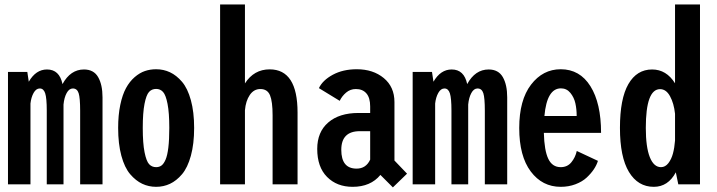

<svg xmlns="http://www.w3.org/2000/svg" viewBox="-20 -820 3190 854"><path d="M15.5 0V-500H101.5L108 -456.5Q139.5 -511 189 -511Q244.5 -511 258 -446Q293.5 -511 353.5 -511Q397 -511 416.5 -477Q436 -443 436 -387V0H336.5V-327.5Q336.5 -384.5 329.8 -405.5Q323 -426.5 304 -426.5Q287.5 -426.5 276.5 -406.2Q265.5 -386 262.5 -355V0H188V-328.5Q188 -383.5 181 -405Q174 -426.5 157 -426.5Q140.5 -426.5 129.5 -406.8Q118.5 -387 115.5 -359.5V0Z M505.5 -251Q505.5 -308 515 -353.5Q524.5 -399 540.5 -428.2Q556.5 -457.5 578.8 -476.8Q601 -496 624.5 -504Q648 -512 674.5 -512Q707.5 -512 736.2 -498.5Q765 -485 789.8 -456Q814.5 -427 829 -374.5Q843.5 -322 843.5 -251Q843.5 -180 829 -127.2Q814.5 -74.5 789.8 -45.2Q765 -16 736.2 -2.5Q707.5 11 674.5 11Q641.5 11 612.8 -2.5Q584 -16 559 -45.2Q534 -74.5 519.8 -127.2Q505.5 -180 505.5 -251ZM674.5 -76.5Q688.5 -76.5 698.5 -84Q708.5 -91.5 716.5 -110Q724.5 -128.5 728.8 -163.8Q733 -199 733 -251Q733 -318.5 725.2 -358Q717.5 -397.5 705.2 -411Q693 -424.5 674.5 -424.5Q655 -424.5 642.8 -411Q630.5 -397.5 622.8 -358Q615 -318.5 615 -251Q615 -182.5 623 -142.8Q631 -103 643.2 -89.8Q655.5 -76.5 674.5 -76.5Z M959 0V-800H1069.5V-449Q1109.5 -511.5 1179.5 -511.5Q1303.5 -511.5 1303.5 -319.5V0H1192.5V-307Q1192.5 -368.5 1181 -396.2Q1169.5 -424 1138 -424Q1109 -424 1091 -397.5Q1073 -371 1069.5 -329.5V0Z M1727.5 13.5 1672 -42Q1628.5 11 1548.5 11Q1478.5 11 1434.8 -33Q1391 -77 1391 -157.5Q1391 -233 1440 -275.2Q1489 -317.5 1574.5 -317.5H1626.5V-346.5Q1626.5 -385 1609.8 -404.5Q1593 -424 1563 -424Q1538 -424 1519.5 -408.2Q1501 -392.5 1491 -371.5L1398.5 -428Q1415 -463 1460.2 -487.5Q1505.5 -512 1567 -512Q1639.5 -512 1687 -472.8Q1734.5 -433.5 1734.5 -366V-106L1790.5 -47.5ZM1566 -70Q1608 -70 1626.5 -110V-236.5H1580.5Q1498 -236.5 1498 -153.5Q1498 -70 1566 -70Z M1815.5 0V-500H1901.5L1908 -456.5Q1939.5 -511 1989 -511Q2044.5 -511 2058 -446Q2093.5 -511 2153.5 -511Q2197 -511 2216.5 -477Q2236 -443 2236 -387V0H2136.5V-327.5Q2136.5 -384.5 2129.8 -405.5Q2123 -426.5 2104 -426.5Q2087.5 -426.5 2076.5 -406.2Q2065.5 -386 2062.5 -355V0H1988V-328.5Q1988 -383.5 1981 -405Q1974 -426.5 1957 -426.5Q1940.5 -426.5 1929.5 -406.8Q1918.5 -387 1915.5 -359.5V0Z M2639.5 -104.5Q2634 -86 2621.5 -67.2Q2609 -48.5 2589.5 -30.2Q2570 -12 2539.8 -0.5Q2509.5 11 2474 11Q2392 11 2340.8 -57.2Q2289.5 -125.5 2289.5 -250.5Q2289.5 -375 2342 -443.5Q2394.5 -512 2474 -512Q2559 -512 2606.2 -436.5Q2653.5 -361 2653.5 -229H2399Q2401 -150.5 2418.8 -113.5Q2436.5 -76.5 2474 -76.5Q2503.5 -76.5 2521.2 -98Q2539 -119.5 2545.5 -148.5ZM2475 -427Q2412.5 -427 2401.5 -304H2545Q2545 -334.5 2539.2 -360.5Q2533.5 -386.5 2517 -406.8Q2500.5 -427 2475 -427Z M3093.5 0H2997L2986 -53.5Q2951.5 11 2888 11Q2817.5 11 2777.5 -55.2Q2737.5 -121.5 2737.5 -251Q2737.5 -381 2775 -446Q2812.5 -511 2880.5 -511Q2944 -511 2982.5 -449.5V-800H3093.5ZM2852.5 -251Q2852.5 -166 2870.2 -121.2Q2888 -76.5 2920 -76.5Q2939 -76.5 2952.8 -94.2Q2966.5 -112 2973.2 -137.2Q2980 -162.5 2982.5 -195V-314Q2977.5 -360.5 2960.2 -392Q2943 -423.5 2916 -423.5Q2852.5 -423.5 2852.5 -251Z"/></svg>

Font: League Mono Condensed Medium
Style: Regular
Weight: 500
Width: 1
Designer: Tyler Finck
Foundry: The League of Moveable Type / Tyler Finck
Version: Version 2.210